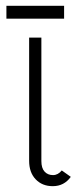

<svg xmlns="http://www.w3.org/2000/svg" viewBox="-20 -629 279 659"><path d="M162 -28Q179 -28 192 -44L223 -22Q200 10 161 10Q125 10 102.5 -13.5Q80 -37 80 -77V-500H122V-76Q122 -52 133 -40Q144 -28 162 -28ZM2 -609H200V-565H2Z"/></svg>

Font: Bellota Text Light
Style: Regular
Weight: 300
Designer: Kemie Guaida
Foundry: Kemie Guaida
Version: Version 4.001